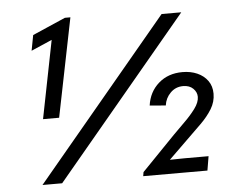

<svg xmlns="http://www.w3.org/2000/svg" viewBox="-52 -802 1046 864"><g transform="rotate(-5 471.0 -370.5)"><path d="M133.8 -294.9 209.5 -676.8 221.7 -654.8 109.4 -606 122.6 -675.8 271.5 -740.7H296.4L206.5 -294.9ZM105.5 0 706.5 -719.7H795.4L194.3 0ZM560.5 0 563.5 -18.1 715.3 -174.8Q737.3 -197.3 765.6 -224.9Q793.9 -252.4 815.2 -281Q836.4 -309.6 836.4 -334.5Q836.4 -355.5 819.8 -371.8Q803.2 -388.2 774.4 -388.2Q740.7 -388.2 717.3 -364.7Q693.8 -341.3 689.5 -308.1L617.2 -314Q625.5 -375 668.7 -413.1Q711.9 -451.2 776.9 -451.2Q814 -451.2 843.5 -438.2Q873 -425.3 890.6 -400.9Q908.2 -376.5 908.2 -342.3Q908.2 -305.7 888.7 -273.7Q869.1 -241.7 838.4 -211.4Q807.6 -181.2 773.4 -147.9L687.5 -64L686.5 -63L753.4 -64H861.3L850.6 0Z"/></g></svg>

Font: Reddit Sans
Style: Italic
Weight: 400
Italic angle: -11.25°
Designer: Stephen Hutchings
Version: Version 1.013